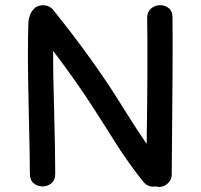

<svg xmlns="http://www.w3.org/2000/svg" viewBox="-20 -735 792 758"><path d="M608 3Q628 3 643 -11.5Q658 -26 658 -46Q663 -541 661 -666Q661 -691 646 -703Q631 -715 611 -714.5Q591 -714 576 -701Q561 -688 561 -664Q564 -500 559 -167L518 -228L471 -302L430 -367Q332 -519 190 -696Q177 -712 156 -714Q135 -716 119 -705Q104 -691 99 -677Q93 -661 92 -646Q88 -532 93 -321Q98 -109 98 -49Q98 -24 113 -11.5Q128 1 148 1Q168 1 183 -11.5Q198 -24 198 -49Q198 -126 194 -288Q189 -450 190 -534Q278 -418 346 -313L392 -241L442 -162Q461 -132 490.5 -90.5Q520 -49 547 -16Q566 6 595 1Q601 3 608 3Z"/></svg>

Font: Balsamiq Sans
Style: Regular
Weight: 400
Designer: Michael Angeles
Foundry: Balsamiq SRL
Version: Version 1.020; ttfautohint (v1.8.4.7-5d5b);gftools[0.9.26]